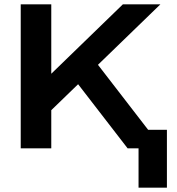

<svg xmlns="http://www.w3.org/2000/svg" viewBox="-20 -680 810 880"><path d="M75 0V-660H215V-342L543 -660H715L429 -383L659 -85H745V180H615V0H565L338 -294L215 -175V0Z"/></svg>

Font: Xolonium
Style: Regular
Weight: 400
Designer: Severin Meyer
Version: Version 4.2